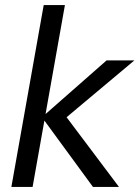

<svg xmlns="http://www.w3.org/2000/svg" viewBox="-20 -740 553 760"><path d="M348 0 146 -276 402 -501H512L209 -247L218 -310L451 0ZM25 0 153 -720H237L109 0Z"/></svg>

Font: DM Sans 17pt
Style: Italic
Weight: 400
Italic angle: -10°
Version: Version 4.004;gftools[0.9.30]